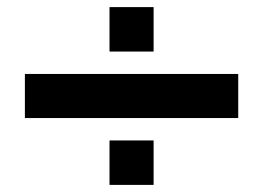

<svg xmlns="http://www.w3.org/2000/svg" viewBox="-20 -520 740 540"><path d="M50 -188V-312H650V-188ZM288 -375V-500H412V-375ZM288 0V-125H412V0Z"/></svg>

Font: CostaRica
Style: Normal
Weight: 900
Version: Version 1.3